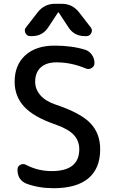

<svg xmlns="http://www.w3.org/2000/svg" viewBox="-20 -980 604 1010"><path d="M272 -325Q158 -364 107.5 -418.5Q57 -473 57 -550Q57 -638 113 -689Q169 -740 267 -740Q359 -740 429 -718Q450 -711 463.5 -691.5Q477 -672 477 -648Q477 -631 462 -622Q447 -613 431 -620Q355 -652 277 -652Q223 -652 194 -625Q165 -598 165 -550Q165 -511 192 -479.5Q219 -448 272 -430Q404 -386 455.5 -332Q507 -278 507 -195Q507 -94 445 -42Q383 10 262 10Q183 10 119 -14Q72 -33 72 -88Q72 -105 87 -113Q102 -121 117 -113Q179 -80 252 -80Q397 -80 397 -195Q397 -239 368.5 -270Q340 -301 272 -325ZM305 -960Q361 -960 396 -915L458 -835Q468 -822 460 -806Q452 -790 435 -790H426Q369 -790 339 -838L289 -914Q289 -915 287 -915Q285 -915 285 -914L235 -838Q205 -790 148 -790H139Q122 -790 114 -806Q106 -822 116 -835L178 -915Q213 -960 269 -960Z"/></svg>

Font: Rounded Mplus 1c Medium
Style: Regular
Weight: 500
Version: Version 1.059.20150529